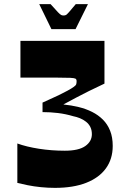

<svg xmlns="http://www.w3.org/2000/svg" viewBox="-20 -898 610 930"><path d="M64 -12V-203Q108 -187 168.5 -177.5Q229 -168 294 -168Q361 -168 393 -190.5Q425 -213 425 -248Q425 -268 417.5 -283Q410 -298 396.5 -308.5Q383 -319 367 -325.5Q351 -332 335 -335Q298 -346 261 -350.5Q224 -355 186 -355V-401Q200 -408 221 -417Q242 -426 264.5 -437Q287 -448 306.5 -458.5Q326 -469 337 -477Q347 -484 349 -489.5Q351 -495 351 -505Q351 -514 345.5 -517Q340 -520 320.5 -521Q301 -522 258 -522Q231 -522 206.5 -522Q182 -522 152 -522Q122 -522 79 -522V-700H486V-493Q443 -473 411 -457Q379 -441 350.5 -426Q322 -411 287 -392Q326 -388 361 -379.5Q396 -371 426 -356Q456 -341 478.5 -318.5Q501 -296 513.5 -264.5Q526 -233 526 -191Q526 -128 493 -82.5Q460 -37 397.5 -12.5Q335 12 246 12Q212 12 177.5 8.5Q143 5 113.5 -1Q84 -7 64 -12ZM229 -757 170 -878H225Q250 -850 260.5 -839Q271 -828 276 -825.5Q281 -823 288 -823Q295 -823 299.5 -825.5Q304 -828 314 -839Q324 -850 347 -878H406L346 -757Z"/></svg>

Font: Ojuju ExtraLight
Style: Bold
Weight: 700
Version: Version 1.000